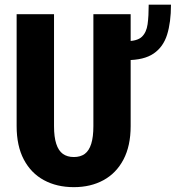

<svg xmlns="http://www.w3.org/2000/svg" viewBox="-20 -770 732 800"><path d="M599.6 -750.5H692.4Q692.4 -677.2 676.3 -625.7Q660.2 -574.2 620.1 -546.9Q580.1 -519.5 507.8 -519.5V-598.6Q552.2 -598.6 571.3 -616.9Q590.3 -635.3 595 -669.2Q599.6 -703.1 599.6 -750.5ZM369.1 -710.9H524.4V-244.6Q524.4 -162.1 494.4 -105.2Q464.4 -48.3 411.1 -19.3Q357.9 9.8 287.6 9.8Q216.8 9.8 163.1 -19.3Q109.4 -48.3 79.3 -105.2Q49.3 -162.1 49.3 -244.6V-710.9H205.1V-244.6Q205.1 -199.2 214.4 -170.7Q223.6 -142.1 241.9 -128.9Q260.3 -115.7 287.6 -115.7Q315.4 -115.7 333.3 -128.9Q351.1 -142.1 360.1 -170.7Q369.1 -199.2 369.1 -244.6Z"/></svg>

Font: Roboto Condensed ExtraBold
Style: Regular
Weight: 800
Designer: Christian Robertson
Foundry: Google
Version: Version 3.008; 2023